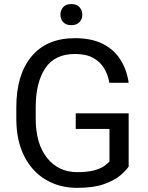

<svg xmlns="http://www.w3.org/2000/svg" viewBox="-20 -907 721 937"><path d="M607.9 -354V-93.8Q594.7 -74.2 565.9 -50Q537.1 -25.9 486.6 -8.1Q436 9.8 356.4 9.8Q270 9.8 202.9 -30.3Q135.7 -70.3 97.7 -146Q59.6 -221.7 59.6 -328.1V-383.3Q59.6 -542.5 133.8 -631.6Q208 -720.7 345.7 -720.7Q427.2 -720.7 482.2 -692.6Q537.1 -664.6 568.1 -615.2Q599.1 -565.9 607.9 -502.9H513.7Q507.3 -541.5 488.5 -573.2Q469.7 -605 435.1 -624.3Q400.4 -643.6 345.7 -643.6Q247.1 -643.6 200.7 -573.7Q154.3 -503.9 154.3 -384.3V-328.1Q154.3 -205.1 210 -136Q265.6 -66.9 356.9 -66.9Q407.2 -66.9 438.5 -75.4Q469.7 -84 487.3 -95.9Q504.9 -107.9 514.2 -118.7V-277.8H349.6V-354ZM274.9 -835.4Q274.9 -856.9 288.3 -872.1Q301.8 -887.2 328.1 -887.2Q354 -887.2 367.9 -872.1Q381.8 -856.9 381.8 -835.4Q381.8 -814 367.9 -799.1Q354 -784.2 328.1 -784.2Q301.8 -784.2 288.3 -799.1Q274.9 -814 274.9 -835.4Z"/></svg>

Font: Vazirmatn FD
Style: Regular
Weight: 400
Designer: Saber Rastikerdar
Foundry: Saber Rastikerdar
Version: Version 33.001